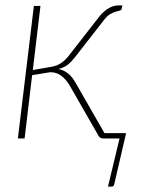

<svg xmlns="http://www.w3.org/2000/svg" viewBox="-20 -515 531 714"><path d="M343.5 -446Q359 -467.5 379 -481.2Q399 -495 422 -495H435L432.5 -482Q431 -477 424.8 -475.5Q418.5 -474 409.2 -471.2Q400 -468.5 389 -462Q378 -455.5 367 -441L259 -302.5Q245.5 -285 232.2 -274.5Q219 -264 197.5 -258.5Q220 -253.5 235.5 -239.8Q251 -226 262.5 -204.5L368.5 -20H449L405 169.5Q403 179 395 179H381.5L424.5 0H365.5Q358.5 0 354.2 -2.2Q350 -4.5 347 -9L239.5 -196.5Q227.5 -217.5 209.5 -232Q191.5 -246.5 167 -246.5L99.5 -235.5L71.5 0H46.5L106 -493H130.5L102 -254.5L170.5 -266.5Q191.5 -270 206.2 -279.8Q221 -289.5 234 -305.5Z"/></svg>

Font: Lato Thin
Style: Italic
Weight: 200
Italic angle: -7°
Designer: Lukasz Dziedzic
Foundry: tyPoland Lukasz Dziedzic
Version: Version 2.007; 2014-02-27